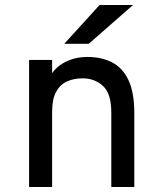

<svg xmlns="http://www.w3.org/2000/svg" viewBox="-20 -752 656 772"><path d="M97 0V-511H189.5V-407L176 -430Q184 -456 205.8 -477Q227.5 -498 259.8 -510.5Q292 -523 331 -523Q389 -523 431.5 -500.8Q474 -478.5 497 -428.8Q520 -379 520 -297.5V0H427.5V-300Q427.5 -376 394 -406.5Q360.5 -437 312 -437Q277.5 -437 249.8 -424.8Q222 -412.5 205.8 -383Q189.5 -353.5 189.5 -302V0ZM238.5 -576 380.5 -732H515L337 -576Z"/></svg>

Font: Overpass Mono Light Medium
Style: Regular
Weight: 500
Monospace: yes
Version: Version 4.000